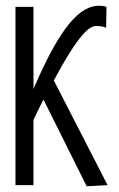

<svg xmlns="http://www.w3.org/2000/svg" viewBox="-20 -647 415 671"><path d="M34 0H97V-228C109 -254 121 -278 132 -299L283 4L356 0L168 -366C259 -535 294 -556 316 -556C335 -556 339 -554 351 -550L352 -623C344 -626 335 -627 326 -627C262 -627 193 -561 97 -336V-623H34Z"/></svg>

Font: Inconsolata Condensed Thin
Style: Regular
Weight: 100
Width: 3
Monospace: yes
Designer: Raph Levien, Cyreal, Brenton Simpson
Foundry: Raph Levien, Cyreal, Google
Version: Version 3.100